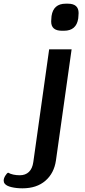

<svg xmlns="http://www.w3.org/2000/svg" viewBox="-174 -818 464 1043"><path d="M-148 180Q-154 173 -154 163Q-154 151 -145.5 137Q-137 123 -130 120Q-105 134 -66 134Q-36 134 -17 116Q2 98 7 62L93 -550H215L130 53Q120 123 72.5 164Q25 205 -52 205Q-85 205 -112 198.5Q-139 192 -148 180ZM104 -701Q104 -712 105 -718L106 -731Q116 -798 183 -798H195Q253 -798 253 -747Q253 -737 252 -731L251 -718Q241 -651 174 -651H162Q104 -651 104 -701Z"/></svg>

Font: Krub SemiBold
Style: Italic
Weight: 600
Italic angle: -8°
Designer: Ekaluck Peanpanawate
Foundry: Cadson Demak Co.,Ltd.
Version: Version 1.000; ttfautohint (v1.6)